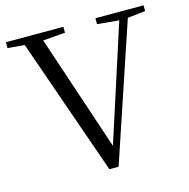

<svg xmlns="http://www.w3.org/2000/svg" viewBox="-107 -832 929 944"><g transform="rotate(-15 357.0 -360.5)"><path d="M335 6.7 78.1 -728H171.6L391.2 -70.9H372.8L377 -85.6L584.4 -728H628.4L382 6.7ZM5.2 -698V-728H297.6V-697.8L157.9 -686.9H136.9ZM460.8 -697.8V-728H706V-698.8L598.5 -686.9H581.9Z"/></g></svg>

Font: Noto Serif KR
Style: Regular
Weight: 200
Designer: Ryoko NISHIZUKA 西塚涼子 (kana & ideographs); Frank Grießhammer (Latin, Greek & Cyrillic); Wenlong ZHANG 张文龙 (bopomofo); San
Foundry: Adobe
Version: Version 2.001;hotconv 1.1.0;makeotfexe 2.6.0